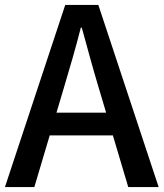

<svg xmlns="http://www.w3.org/2000/svg" viewBox="-20 -757 662 777"><path d="M0 0 244 -737H378L622 0H499L380 -400Q362 -460 345 -521.5Q328 -583 311 -645H307Q291 -582 273.5 -521Q256 -460 238 -400L119 0ZM138 -209V-301H482V-209Z"/></svg>

Font: Noto Sans SC Medium
Style: Regular
Weight: 500
Designer: Ryoko NISHIZUKA  (kana, bopomofo & ideographs); Paul D. Hunt (Latin, Greek & Cyrillic); Sandoll Communications , Soo-you
Foundry: Adobe
Version: Version 2.004-H2;hotconv 1.0.118;makeotfexe 2.5.65603